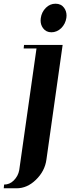

<svg xmlns="http://www.w3.org/2000/svg" viewBox="-64 -702 377 1030"><path d="M-43.9 308.1 -42 288.1Q-12.2 288.1 9.8 266.1Q33.2 242.7 39.1 210.9L131.8 -441.9H63L64.9 -460.9H272L185.1 153.8Q176.8 216.3 127.9 263.2Q81.5 308.1 24.9 308.1ZM153.8 -591.8Q153.8 -601.1 154.8 -605Q159.2 -637.2 182.1 -660.2Q204.1 -682.1 233.9 -682.1Q263.7 -682.1 279.8 -660.2Q293 -642.1 293 -618.2Q293 -609.9 292 -606Q287.1 -573.7 264.2 -550.8Q240.7 -528.8 211.9 -528.8Q183.1 -528.8 167 -550.8Q153.8 -568.8 153.8 -591.8Z"/></svg>

Font: Hjet
Style: Italic
Weight: 400
Designer: T. Christopher White
Version: Version 1.2